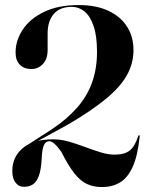

<svg xmlns="http://www.w3.org/2000/svg" viewBox="-20 -730 596 758"><path d="M92.5 -153 89 -158 184.5 -219.5Q244.5 -259.5 284.2 -304.8Q324 -350 343.5 -404.5Q363 -459 363 -525Q363 -589 349.2 -628.2Q335.5 -667.5 313 -685.2Q290.5 -703 263.5 -703Q216.5 -703 192.2 -674.8Q168 -646.5 168 -597.5V-532Q168 -497.5 149.5 -477.5Q131 -457.5 104 -457.5Q75 -457.5 58.2 -474.5Q41.5 -491.5 41.5 -523Q41.5 -570 69.8 -613Q98 -656 153.8 -683Q209.5 -710 291 -710Q360 -710 408.2 -687.2Q456.5 -664.5 481.8 -624.5Q507 -584.5 507 -532.5Q507 -480 481.2 -433.5Q455.5 -387 398.5 -340Q341.5 -293 248 -238ZM28.5 -54Q28.5 -111 70.2 -145.5Q112 -180 190 -180Q220.5 -180 252.2 -170.8Q284 -161.5 315.5 -149.8Q347 -138 376.8 -128.8Q406.5 -119.5 433.5 -119.5Q471 -119.5 491.8 -135.5Q512.5 -151.5 525.5 -192.5Q526.5 -195 527.5 -195.8Q528.5 -196.5 529.5 -196Q531 -195.5 531.5 -194.5Q532 -193.5 531.5 -191.5Q523.5 -114 503.5 -70.5Q483.5 -27 453 -9.2Q422.5 8.5 383 8.5Q349.5 8.5 323.5 -3.5Q297.5 -15.5 273.5 -45.8Q249.5 -76 222 -131Q204.5 -154.5 193.8 -163.5Q183 -172.5 174 -172.5Q161 -172.5 153.5 -157.2Q146 -142 144.5 -101.5Q142 -58 132.8 -34.2Q123.5 -10.5 109 -1.5Q94.5 7.5 75.5 7.5Q53.5 7.5 41 -9.5Q28.5 -26.5 28.5 -54Z"/></svg>

Font: Fraunces 120pt SemiBold
Style: Regular
Weight: 600
Version: Version 1.000;[b76b70a41]